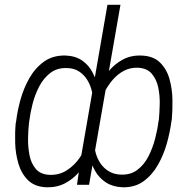

<svg xmlns="http://www.w3.org/2000/svg" viewBox="-20 -770 791 800"><path d="M695.8 -272 693.8 -261.7Q688.5 -220.2 675.3 -172.9Q662.1 -125.5 638.2 -83.3Q614.3 -41 577.9 -14.6Q541.5 11.7 489.7 10.3Q448.7 8.3 420.7 -10.3Q392.6 -28.8 375.7 -58.8Q358.9 -88.9 351.8 -124.8Q344.7 -160.6 347.2 -195.8L365.7 -324.2Q373 -362.3 389.2 -400.6Q405.3 -439 430.7 -470.7Q456.1 -502.4 490.5 -521.2Q524.9 -540 568.4 -538.6Q618.7 -537.1 646.7 -509.5Q674.8 -481.9 686.3 -440.4Q697.8 -398.9 698.5 -354Q699.2 -309.1 695.8 -272ZM640.1 -262.7 642.1 -272.5Q644.5 -299.3 645.5 -335.2Q646.5 -371.1 639.4 -405.3Q632.3 -439.5 612.3 -462.9Q592.3 -486.3 553.7 -487.8Q522.5 -488.8 496.8 -475.3Q471.2 -461.9 451.2 -439.2Q431.2 -416.5 417.2 -389.2Q403.3 -361.8 397 -334.5L372.6 -183.1Q372.1 -157.7 378.7 -133.1Q385.3 -108.4 399.4 -88.1Q413.6 -67.9 434.6 -55.7Q455.6 -43.5 482.4 -42.5Q523.9 -40.5 552.5 -62.3Q581.1 -84 598.6 -118.7Q616.2 -153.3 626.2 -191.7Q636.2 -230 640.1 -262.7ZM315.9 -106 427.7 -750H481.9L351.1 0H300.8ZM45.4 -255.4 47.4 -265.6Q52.2 -307.1 65.4 -355Q78.6 -402.8 103 -445.3Q127.4 -487.8 164.3 -513.9Q201.2 -540 253.4 -538.6Q294.9 -537.1 323 -517.3Q351.1 -497.6 367.2 -465.3Q383.3 -433.1 389.4 -396.2Q395.5 -359.4 393.6 -324.2L374.5 -195.8Q367.2 -158.2 351.1 -120.8Q335 -83.5 309.8 -53.7Q284.7 -23.9 250.5 -6.1Q216.3 11.7 173.3 10.3Q124.5 8.3 96.7 -19.3Q68.8 -46.9 56.6 -88.6Q44.4 -130.4 43.2 -175Q42 -219.7 45.4 -255.4ZM102.1 -266.1 100.6 -255.9Q97.7 -229.5 96.9 -194.1Q96.2 -158.7 102.8 -124Q109.4 -89.4 129.2 -66.2Q148.9 -43 187 -41.5Q227.1 -40 259 -60.8Q291 -81.5 313 -114Q335 -146.5 344.2 -183.1L368.7 -334.5Q369.1 -360.4 363.5 -386.7Q357.9 -413.1 344.7 -435.3Q331.5 -457.5 310.3 -471.7Q289.1 -485.8 260.3 -486.3Q219.2 -488.3 190.4 -466.6Q161.6 -444.8 143.6 -410.2Q125.5 -375.5 115.7 -337.2Q106 -298.8 102.1 -266.1Z"/></svg>

Font: Roboto Condensed Light
Style: Italic
Weight: 300
Italic angle: -12°
Designer: Christian Robertson
Foundry: Google
Version: Version 3.0; 2020